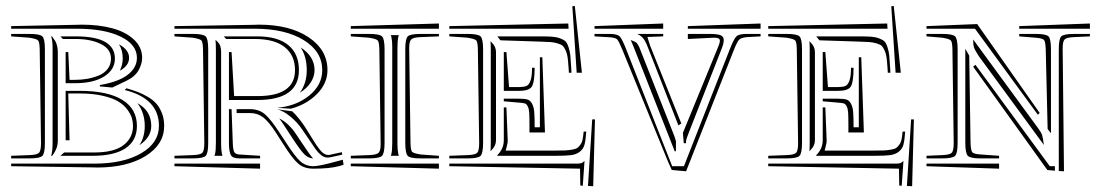

<svg xmlns="http://www.w3.org/2000/svg" viewBox="-20 -608 3710 647"><path d="M17.6 -485.4V-493.7H78.6Q114.3 -493.7 122.8 -485.4Q131.3 -477.1 131.3 -441.4V-127Q131.3 -91.3 122.8 -82.8Q114.3 -74.2 78.6 -74.2H17.6V-83L80.6 -85.4Q105.5 -86.4 111.8 -93.5Q118.2 -100.6 118.2 -126L113.8 -441.4Q113.3 -466.3 108.4 -471.7Q103.5 -477.1 78.6 -481ZM358.4 -313 316.4 -316.9V-321.3Q380.4 -332.5 410.9 -356.4Q441.4 -380.4 441.4 -413.1Q441.4 -458 386.5 -484.6Q331.5 -511.2 240.2 -511.2H17.6V-520L235.8 -524.4Q242.2 -524.9 256.3 -524.9Q312.5 -524.9 357.7 -512.9Q402.8 -501 430.9 -475.1Q459 -449.2 459 -413.1Q459 -393.1 447 -371.3Q435.1 -349.6 405.3 -335.4ZM406.2 -310.5Q428.2 -304.2 444.3 -298.1Q460.4 -292 478.3 -281.5Q496.1 -271 507.3 -258.1Q518.6 -245.1 525.9 -226.1Q533.2 -207 533.2 -183.6Q533.2 -121.1 470.7 -82.3Q408.2 -43.5 307.6 -43.5Q305.2 -43.5 300.5 -43.7Q295.9 -43.9 293 -43.9L17.6 -47.9V-56.6H297.4Q396 -56.6 455.8 -91.6Q515.6 -126.5 515.6 -183.6Q515.6 -275.9 400.4 -304.7ZM214.4 -135.3H201.2V-301.8H249Q342.8 -301.8 392.1 -271.5Q441.4 -241.2 441.4 -183.6Q441.4 -134.3 403.3 -108.6Q365.2 -83 293 -83H183.6L196.3 -94.2H297.4Q364.3 -94.2 396.2 -118.9Q428.2 -143.6 428.2 -183.6Q428.2 -197.3 424.3 -210.4Q420.4 -223.6 408.7 -239.3Q397 -254.9 377.9 -266.4Q358.9 -277.8 325.7 -285.4Q292.5 -293 249 -293H210ZM210 -432.6 214.4 -338.9H231.4Q253.4 -338.9 273.2 -342.3Q293 -345.7 312 -353.3Q331.1 -360.8 342.5 -375.5Q354 -390.1 354 -410.6Q354 -442.9 319.8 -459.7Q285.6 -476.6 235.8 -476.6H191.9L183.6 -485.4H235.8Q367.2 -485.4 367.2 -410.6Q367.2 -373.5 331.5 -350.6Q295.9 -327.6 231.4 -327.6H201.2V-432.6ZM174.8 -432.6V-135.3Q174.8 -120.6 170.7 -109.4Q166.5 -98.1 161.4 -91.1Q156.2 -84 155.8 -83H152.3Q157.2 -97.7 157.2 -127V-441.4V-447.3Q157.2 -471.7 152.3 -485.4H155.3Q155.8 -484.4 159.7 -479.2Q163.6 -474.1 166.5 -469.2Q169.4 -464.4 172.1 -454.3Q174.8 -444.3 174.8 -432.6ZM449.7 -118.7Q467.8 -146 467.8 -183.6Q467.8 -227.1 443.4 -260.3Q489.7 -234.4 489.7 -183.6Q489.7 -145.5 449.7 -118.7ZM383.8 -369.6Q393.6 -390.6 393.6 -410.6Q393.6 -439 380.9 -458.5Q415 -440.4 415 -413.1Q415 -386.7 383.8 -369.6Z M567.9 -56.6H856.4V-39.6L567.9 -47.9ZM846.7 -271H751.5V-432.6H760.3L769 -284.2H847.7Q974.1 -284.2 974.1 -371.6Q974.1 -421.4 939.7 -449Q905.3 -476.6 838.9 -476.6H742.2L733.9 -485.4H847.7Q915.5 -485.4 951.4 -456.1Q987.3 -426.8 987.3 -371.6Q987.3 -271 846.7 -271ZM764.6 -122.6Q765.6 -102.5 769.5 -95.5Q773.4 -88.4 786.1 -87.4L856.4 -83V-74.2H786.1Q763.7 -74.2 757.6 -85.9Q751.5 -97.7 751.5 -127V-240.2H760.3ZM567.9 -485.4V-493.7H628.9Q664.6 -493.7 673.1 -485.4Q681.6 -477.1 681.6 -441.4V-127Q681.6 -91.3 673.1 -82.8Q664.6 -74.2 628.9 -74.2H567.9V-83L630.9 -85.4Q655.8 -86.4 662.1 -93.5Q668.5 -100.6 668.5 -126L664.1 -441.4Q663.6 -466.3 658.7 -471.7Q653.8 -477.1 628.9 -481ZM964.8 -232.9Q975.1 -223.6 988.5 -206.8Q1002 -189.9 1008.8 -178.7L1023.4 -155.3Q1025.9 -151.9 1033.2 -139.6Q1040.5 -127.4 1045.2 -120.6Q1049.8 -113.8 1056.9 -104.5Q1064 -95.2 1070.8 -90.8Q1077.6 -86.4 1084 -85.9H1089.4L1131.8 -95.2L1133.3 -86.9L1116.2 -83L1091.3 -77.6Q1088.9 -77.1 1083.5 -77.1Q1072.3 -77.1 1061.5 -85.9Q1050.8 -94.7 1043 -106Q1035.2 -117.2 1014.6 -147.9L998.5 -171.4Q981.9 -196.3 957.8 -215.8Q933.6 -235.4 913.6 -239.7ZM960 -241.7 913.6 -244.6Q978.5 -250.5 1022.2 -286.1Q1065.9 -321.8 1065.9 -371.6Q1065.9 -434.6 1003.4 -472.9Q940.9 -511.2 838.9 -511.2H567.9V-520L837.9 -524.4Q840.8 -524.4 845.7 -524.7Q850.6 -524.9 853 -524.9Q956.5 -524.9 1020 -482.4Q1083.5 -439.9 1083.5 -371.6Q1083.5 -326.7 1047.9 -291Q1012.2 -255.4 960 -241.7ZM1135.3 -69.8 1137.7 -52.7 1123 -48.3Q1091.3 -39.6 1036.1 -39.6Q1004.4 -39.6 984.6 -56.9Q964.8 -74.2 934.1 -123L909.7 -161.1Q885.7 -198.2 866.7 -212.6Q847.7 -227.1 821.8 -227.1H777.3V-240.2H821.8Q852.5 -240.2 872.3 -223.4Q892.1 -206.5 919.4 -164.6L944.3 -127Q973.6 -81.1 991.9 -64.5Q1010.3 -47.9 1036.1 -47.9Q1056.2 -47.9 1118.7 -65.4ZM1035.2 -74.2Q1019.5 -74.7 1006.1 -87.6Q992.7 -100.6 966.3 -141.1L941.4 -179.2Q937.5 -185.5 929.7 -196.8Q921.9 -208 920.9 -209Q953.1 -192.9 977.1 -156.7L992.7 -133.3Q1023.4 -86.4 1035.2 -74.2ZM990.2 -295.4Q1013.7 -327.1 1013.7 -371.6Q1013.7 -417 993.2 -448.2Q1040 -417.5 1040 -371.6Q1040 -350.1 1026.9 -329.8Q1013.7 -309.6 990.2 -295.4ZM706.1 -472.2 707.5 -472.7 715.3 -464.8Q725.1 -455.1 725.1 -432.6V-127V-121.1Q725.1 -102.5 728 -88.9Q728 -87.9 728.8 -85.9Q729.5 -84 730 -83H702.6Q702.6 -84 703.6 -85.9Q704.6 -87.9 704.6 -88.9Q707.5 -100.6 707.5 -127V-441.4Q707.5 -462.9 706.1 -472.2Z M1319.3 -445.8V-127V-121.1Q1319.3 -102.5 1322.3 -88.9Q1322.3 -87.9 1323 -85.9Q1323.7 -84 1324.2 -83H1296.9Q1296.9 -84 1297.9 -85.9Q1298.8 -87.9 1298.8 -88.9Q1301.8 -100.6 1301.8 -127V-445.8V-451.7Q1301.8 -470.2 1298.8 -483.9Q1298.8 -484.9 1297.9 -486.8Q1296.9 -488.8 1296.9 -489.7H1324.2Q1323.7 -488.8 1323 -486.8Q1322.3 -484.9 1322.3 -483.9Q1319.3 -472.2 1319.3 -445.8ZM1459 -83V-74.2H1397.9Q1362.3 -74.2 1354 -82.8Q1345.7 -91.3 1345.7 -127V-441.4Q1345.7 -477.1 1354 -485.4Q1362.3 -493.7 1397.9 -493.7H1459V-485.4L1396.5 -482.9Q1372.6 -481.9 1365.7 -475.1Q1358.9 -468.3 1358.9 -446.3V-442.4L1363.3 -127Q1363.8 -101.6 1368.7 -96.4Q1373.5 -91.3 1397.9 -87.4ZM1459 -528.8V-511.2H1162.1V-520ZM1459 -56.6V-39.6L1162.1 -47.9V-56.6ZM1162.1 -485.4V-493.7H1223.1Q1258.8 -493.7 1267.3 -485.4Q1275.9 -477.1 1275.9 -441.4V-127Q1275.9 -91.3 1267.3 -82.8Q1258.8 -74.2 1223.1 -74.2H1162.1V-83L1225.1 -85.4Q1249 -86.4 1255.9 -93.3Q1262.7 -100.1 1262.7 -122.1V-126L1258.3 -441.4Q1257.8 -466.3 1252.9 -471.7Q1248 -477.1 1223.1 -481Z M1686.5 -432.6 1695.3 -314.5H1729Q1746.6 -314.9 1754.4 -318.4Q1762.2 -321.8 1767.6 -335.9Q1772.9 -350.1 1772.9 -379.9L1781.7 -379.4Q1781.2 -328.6 1771.5 -315.2Q1761.7 -301.8 1729 -301.8H1677.7V-432.6ZM1923.3 -362.8 1908.7 -586.9 1917 -587.9 1940.9 -362.8ZM1905.8 -362.8H1897L1896 -379.4Q1894.5 -401.4 1892.8 -414.3Q1891.1 -427.2 1886.2 -438Q1881.3 -448.7 1876.5 -453.4Q1871.6 -458 1859.4 -461.7Q1847.2 -465.3 1835 -466.3Q1822.8 -467.3 1799.8 -467.8L1666.5 -472.2L1655.8 -485.4H1799.8Q1825.2 -485.4 1840.1 -484.4Q1855 -483.4 1867.4 -478.8Q1879.9 -474.1 1885.5 -468.8Q1891.1 -463.4 1895.8 -449.2Q1900.4 -435.1 1901.9 -421.1Q1903.3 -407.2 1904.8 -380.4ZM1895 -528.8 1896 -511.2H1494.1V-520ZM1677.7 -246.1H1686.5L1690.9 -135.3Q1691.4 -127.9 1687 -111.8L1684.1 -100.6H1852.5Q1874 -100.6 1884.8 -101.1Q1895.5 -101.6 1908 -103.8Q1920.4 -106 1925.5 -109.6Q1930.7 -113.3 1936 -120.8Q1941.4 -128.4 1943.4 -138.7Q1945.3 -148.9 1946.8 -164.6H1955.6Q1953.6 -135.3 1949.7 -120.6Q1945.8 -106 1933.8 -96.7Q1921.9 -87.4 1904.5 -85.2Q1887.2 -83 1852.5 -83H1655.8V-85Q1677.7 -106.9 1677.7 -135.3ZM1729 -262.2 1677.7 -266.6V-275.4H1729Q1747.6 -275.4 1757.1 -272.7Q1766.6 -270 1772.7 -259Q1778.8 -248 1780.3 -230.7Q1781.7 -213.4 1781.7 -179.2H1799.3V-415H1807.6L1816.4 -161.6H1764.2V-179.2V-187Q1764.2 -214.8 1763.4 -227.8Q1762.7 -240.7 1758.5 -249.3Q1754.4 -257.8 1748.5 -259.5Q1742.7 -261.2 1729 -262.2ZM1943.8 18.1 1935.5 17.1 1934.6 -39.6 1494.1 -47.9V-56.6H1922.9Q1934.1 -56.6 1939.2 -58.3Q1944.3 -60.1 1949.2 -65.4H1949.7ZM1961.4 18.6 1975.6 -205.6H1984.9L1979 19.5ZM1494.1 -485.4V-493.7H1555.2Q1590.8 -493.7 1599.4 -485.4Q1607.9 -477.1 1607.9 -441.4V-127Q1607.9 -91.3 1599.4 -82.8Q1590.8 -74.2 1555.2 -74.2H1494.1V-83L1557.1 -85.4Q1582 -86.4 1588.4 -93.5Q1594.7 -100.6 1594.7 -126L1590.3 -441.4Q1589.8 -466.3 1585 -471.7Q1580.1 -477.1 1555.2 -481ZM1651.4 -135.3Q1651.4 -117.2 1637.2 -103L1632.8 -98.6Q1633.8 -105 1633.8 -127V-441.4Q1633.8 -461.9 1632.8 -469.2L1637.2 -464.8Q1651.4 -450.7 1651.4 -432.6Z M2543 -528.8V-511.2H2297.9V-520ZM2275.9 -191.9 2266.1 -185.5 2163.6 -447.3Q2155.3 -469.2 2147.7 -478.5Q2140.1 -487.8 2129.4 -492.2V-493.7H2214.8V-485.4L2161.6 -483.4L2170.4 -455.1ZM2214.8 -528.8V-511.2H1983.4V-520ZM2245.1 -47.9H2284.7L2439 -441.4Q2453.1 -477.5 2461.7 -485.6Q2470.2 -493.7 2496.6 -493.7H2543V-485.4L2496.6 -482.9Q2477.1 -481 2470.5 -474.1Q2463.9 -467.3 2451.2 -435.1L2292 -30.8L2243.7 -35.2L2231 -63.5L2077.6 -439.5Q2065.4 -469.2 2059.8 -475.1Q2054.2 -481 2035.2 -482.4L1983.4 -485.4V-493.7H2033.2Q2059.6 -493.7 2067.9 -485.6Q2076.2 -477.5 2090.3 -441.4ZM2297.9 -476.6V-493.7H2369.6Q2397.5 -493.7 2408.2 -489.3Q2418.9 -484.9 2418.9 -472.7Q2418.9 -460.9 2411.1 -441.9L2301.3 -161.6Q2291.5 -137.7 2291.5 -129.4Q2291.5 -127.4 2292 -127V-125.5H2284.2L2281.2 -160.2L2400.9 -452.1Q2405.8 -463.9 2405.8 -471.2Q2405.8 -481 2387.2 -481Q2379.9 -481 2375.5 -480.5ZM2258.3 -129.9V-129.4ZM2257.8 -132.3V-99.1L2253.9 -97.7L2114.7 -451.2Q2112.8 -456.5 2109.6 -463.6Q2106.4 -470.7 2105.5 -473.1Q2107.9 -472.2 2112.3 -470.5Q2116.7 -468.8 2118.2 -468Q2119.6 -467.3 2122.8 -465.3Q2126 -463.4 2127.4 -460.9Q2128.9 -458.5 2131.3 -454.6Q2133.8 -450.7 2135.7 -445.3L2251.5 -151.9Q2253.4 -147 2254.6 -142.8Q2255.9 -138.7 2256.6 -136Q2257.3 -133.3 2257.8 -132.3Z M2761.2 -432.6 2770 -314.5H2803.7Q2821.3 -314.9 2829.1 -318.4Q2836.9 -321.8 2842.3 -335.9Q2847.7 -350.1 2847.7 -379.9L2856.4 -379.4Q2856 -328.6 2846.2 -315.2Q2836.4 -301.8 2803.7 -301.8H2752.4V-432.6ZM2998 -362.8 2983.4 -586.9 2991.7 -587.9 3015.6 -362.8ZM2980.5 -362.8H2971.7L2970.7 -379.4Q2969.2 -401.4 2967.5 -414.3Q2965.8 -427.2 2960.9 -438Q2956.1 -448.7 2951.2 -453.4Q2946.3 -458 2934.1 -461.7Q2921.9 -465.3 2909.7 -466.3Q2897.5 -467.3 2874.5 -467.8L2741.2 -472.2L2730.5 -485.4H2874.5Q2899.9 -485.4 2914.8 -484.4Q2929.7 -483.4 2942.1 -478.8Q2954.6 -474.1 2960.2 -468.8Q2965.8 -463.4 2970.5 -449.2Q2975.1 -435.1 2976.6 -421.1Q2978 -407.2 2979.5 -380.4ZM2969.7 -528.8 2970.7 -511.2H2568.8V-520ZM2752.4 -246.1H2761.2L2765.6 -135.3Q2766.1 -127.9 2761.7 -111.8L2758.8 -100.6H2927.2Q2948.7 -100.6 2959.5 -101.1Q2970.2 -101.6 2982.7 -103.8Q2995.1 -106 3000.2 -109.6Q3005.4 -113.3 3010.7 -120.8Q3016.1 -128.4 3018.1 -138.7Q3020 -148.9 3021.5 -164.6H3030.3Q3028.3 -135.3 3024.4 -120.6Q3020.5 -106 3008.5 -96.7Q2996.6 -87.4 2979.2 -85.2Q2961.9 -83 2927.2 -83H2730.5V-85Q2752.4 -106.9 2752.4 -135.3ZM2803.7 -262.2 2752.4 -266.6V-275.4H2803.7Q2822.3 -275.4 2831.8 -272.7Q2841.3 -270 2847.4 -259Q2853.5 -248 2855 -230.7Q2856.4 -213.4 2856.4 -179.2H2874V-415H2882.3L2891.1 -161.6H2838.9V-179.2V-187Q2838.9 -214.8 2838.1 -227.8Q2837.4 -240.7 2833.3 -249.3Q2829.1 -257.8 2823.2 -259.5Q2817.4 -261.2 2803.7 -262.2ZM3018.6 18.1 3010.3 17.1 3009.3 -39.6 2568.8 -47.9V-56.6H2997.6Q3008.8 -56.6 3013.9 -58.3Q3019 -60.1 3023.9 -65.4H3024.4ZM3036.1 18.6 3050.3 -205.6H3059.6L3053.7 19.5ZM2568.8 -485.4V-493.7H2629.9Q2665.5 -493.7 2674.1 -485.4Q2682.6 -477.1 2682.6 -441.4V-127Q2682.6 -91.3 2674.1 -82.8Q2665.5 -74.2 2629.9 -74.2H2568.8V-83L2631.8 -85.4Q2656.7 -86.4 2663.1 -93.5Q2669.4 -100.6 2669.4 -126L2665 -441.4Q2664.6 -466.3 2659.7 -471.7Q2654.8 -477.1 2629.9 -481ZM2726.1 -135.3Q2726.1 -117.2 2711.9 -103L2707.5 -98.6Q2708.5 -105 2708.5 -127V-441.4Q2708.5 -461.9 2707.5 -469.2L2711.9 -464.8Q2726.1 -450.7 2726.1 -432.6Z M3534.7 -32.7 3509.3 -35.2 3259.3 -383.3 3267.1 -389.6 3517.6 -47.9H3534.7ZM3547.9 -31.7V-441.4Q3547.9 -477.1 3556.2 -485.4Q3564.5 -493.7 3600.1 -493.7H3652.8V-485.4L3598.6 -482.9Q3574.7 -481.9 3567.9 -475.3Q3561 -468.8 3561 -446.3V-442.4L3565.4 -30.8ZM3652.8 -528.8V-511.2H3414.6V-520ZM3510.3 -173.3 3503.9 -441.4Q3502.9 -467.3 3498.3 -473.1Q3493.7 -479 3469.2 -481L3414.6 -485.4V-493.7H3469.2Q3504.9 -493.7 3513.2 -485.4Q3521.5 -477.1 3521.5 -441.4V-158.7ZM3232.9 -443.8 3246.1 -420.4 3250.5 -127Q3251.5 -101.1 3256.3 -95Q3261.2 -88.9 3285.6 -87.4L3346.7 -83V-74.2H3285.6Q3250 -74.2 3241.5 -82.8Q3232.9 -91.3 3232.9 -127ZM3346.7 -56.6V-39.6L3102.1 -47.9V-56.6ZM3102.1 -485.4V-493.7H3154.3Q3189.9 -493.7 3198.5 -485.4Q3207 -477.1 3207 -441.4V-127Q3207 -91.3 3198.5 -82.8Q3189.9 -74.2 3154.3 -74.2H3102.1V-83L3156.2 -85.4Q3181.2 -86.4 3187.5 -93.5Q3193.8 -100.6 3193.8 -126L3189.5 -441.4Q3189 -466.3 3184.1 -471.7Q3179.2 -477.1 3154.3 -481ZM3483.4 -227.5 3477.5 -221.2 3265.6 -511.2H3102.1V-520L3272.9 -526.9ZM3259.3 -475.1 3478 -176.3Q3489.3 -161.1 3491.9 -152.1Q3494.6 -143.1 3497.6 -119.6L3278.3 -418.9Q3265.1 -439 3262.2 -448Q3259.3 -457 3259.3 -475.1Z"/></svg>

Font: FoglihtenNo03
Style: Regular
Weight: 500
Version: Version 0.59